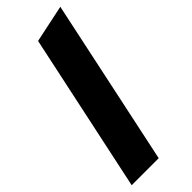

<svg xmlns="http://www.w3.org/2000/svg" viewBox="-249 -767 799 799"><g transform="rotate(-45 150.5 -367.5)"><path d="M308 -735 152 0H-7L142 -700Z"/></g></svg>

Font: Red Hat Display Black
Style: Italic
Weight: 900
Italic angle: -12°
Designer: Pentagram / MCKL
Foundry: Pentagram / MCKL
Version: Version 1.003; Red Hat Display Black Italic